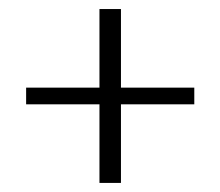

<svg xmlns="http://www.w3.org/2000/svg" viewBox="-20 -442 489 427"><path d="M412.1 -210V-247.1H249V-421.9H201.2V-247.1H38.1V-210H201.2V-35.2H249V-210Z"/></svg>

Font: Abhaya Libre SemiBold
Style: Regular
Weight: 600
Designer: Pushpananda Ekanayake, Sol Matas, Pathum Egodawatta
Foundry: Mooniak
Version: Version 1.050 ; ttfautohint (v1.6)